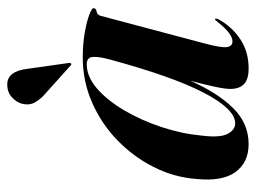

<svg xmlns="http://www.w3.org/2000/svg" viewBox="-108 -588 705 529"><g transform="rotate(-90 244.5 -323.5)"><path d="M390 -115Q377 -66.5 379.2 -51Q381.5 -35.5 395 -35.5Q405 -35.5 417.5 -44.5Q430 -53.5 449 -77Q454 -84 456 -83.5Q460 -82.5 455 -72.5Q434.5 -36 400.2 -13.5Q366 9 320.5 9Q290 9 277 -4Q264 -17 264 -41.5Q264 -56 270 -84.2Q276 -112.5 286.5 -151.5Q253 -76 211 -33.5Q169 9 112 9Q61.5 9 35 -27.2Q8.5 -63.5 16 -135.5Q20.5 -196.5 48.8 -252.5Q77 -308.5 122.8 -352.8Q168.5 -397 227 -422.5Q285.5 -448 350.5 -448Q388 -448 419 -442.5Q450 -437 468.2 -430Q486.5 -423 486.5 -418.5Q486.5 -411.5 477.2 -409.8Q468 -408 465.5 -399ZM135.5 -121Q129 -70.5 140 -49.2Q151 -28 169 -28Q208.5 -28 253.5 -114.5Q298.5 -201 345.5 -375Q353.5 -404.5 352 -420.8Q350.5 -437 332 -437Q298 -437 265.2 -408.8Q232.5 -380.5 205 -333.8Q177.5 -287 159 -231.2Q140.5 -175.5 135.5 -121ZM319.5 -599.5 335.5 -486.5Q336 -482 334.5 -480.5Q331.5 -478.5 329 -481L250 -552Q235.5 -564.5 226.8 -580Q218 -595.5 223.5 -616.5Q227 -630 240.8 -643Q254.5 -656 276.5 -656Q313 -656 319.5 -599.5Z"/></g></svg>

Font: Fraunces 144pt SemiBold
Style: Italic
Weight: 600
Italic angle: -16°
Version: Version 1.000;[0bf87f6ff]